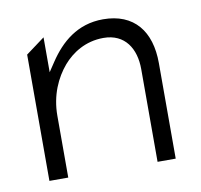

<svg xmlns="http://www.w3.org/2000/svg" viewBox="-56 -502 568 542"><g transform="rotate(-10 227.5 -231.5)"><path d="M44 -20H98V-197C98 -256 120 -303 148 -336C173 -365 212 -391 264 -391C326 -391 354 -344 354 -286V-20H406V-294C406 -385 361 -443 272 -443C198 -443 150 -400 116 -349L98 -322V-422L44 -382Z"/></g></svg>

Font: Charger Sport
Style: ExLit
Weight: 200
Designer: Jasper
Foundry: Cannot Into Space Fonts
Version: Version 1.1